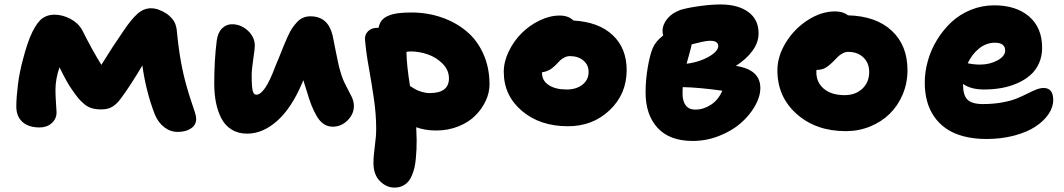

<svg xmlns="http://www.w3.org/2000/svg" viewBox="-20 -581 4777 862"><path d="M158.2 -8.8Q107.9 -8.8 80.6 -33.7Q53.2 -58.6 53.2 -103Q53.2 -141.6 60.3 -199.5Q67.4 -257.3 83 -314Q103 -392.1 125.2 -437.3Q147.5 -482.4 170.4 -498.8Q193.4 -515.1 224.1 -515.1Q260.3 -515.1 295.7 -496.6Q331.1 -478 349.1 -445.8Q394.5 -355 435.1 -290Q486.8 -373.5 536.1 -444.8Q569.8 -494.6 597.4 -519.3Q625 -543.9 658.2 -543.9Q690.9 -543.9 729 -519Q752 -502 762.5 -483.2Q772.9 -464.4 774.9 -433.1Q788.1 -294.4 819.8 -187Q828.1 -157.2 839.1 -124.8Q850.1 -92.3 855.5 -75.2Q860.8 -58.1 860.8 -47.9Q861.3 -21 838.1 -4.9Q814.9 11.2 777.8 11.2Q744.6 11.2 717.3 -10Q689.9 -31.2 674.8 -67.9Q635.3 -170.4 619.1 -287.1Q566.9 -198.7 522.9 -139.2Q506.3 -116.2 486.3 -103Q466.3 -89.8 435.1 -89.8Q410.6 -89.8 392.1 -95.2Q373.5 -100.6 357.9 -114Q342.3 -127.4 332.8 -138.7Q323.2 -149.9 307.1 -172.9Q282.7 -205.6 247.1 -278.8Q229 -227.1 229 -176.8Q229 -152.3 231.4 -118.4Q233.9 -84.5 233.9 -77.1Q233.9 -47.4 212.2 -28.1Q190.4 -8.8 158.2 -8.8Z M1089.8 19Q1049.3 19 1019.8 0.7Q990.2 -17.6 973.6 -50Q957 -82.5 949.5 -121.1Q941.9 -159.7 941.9 -206.1Q941.9 -311.5 953.1 -398.9Q958 -435.1 977.1 -453.6Q996.1 -472.2 1021 -472.2Q1061.5 -472.2 1092.8 -443.4Q1124 -414.6 1124 -375Q1124 -361.8 1116.9 -314.9Q1109.9 -268.1 1109.9 -242.2Q1109.9 -183.1 1116.2 -168Q1121.1 -155.8 1130.9 -155.8Q1168.9 -155.8 1215.8 -282.2Q1224.1 -301.3 1235.4 -329.6Q1246.6 -357.9 1254.2 -376.5Q1261.7 -395 1272 -417.7Q1282.2 -440.4 1292 -454.8Q1301.8 -469.2 1314.2 -482.4Q1326.7 -495.6 1341.6 -501.7Q1356.4 -507.8 1374 -507.8Q1452.1 -507.8 1473.1 -422.9Q1475.1 -415 1487.8 -349.1Q1500.5 -283.2 1507.8 -261.2Q1516.6 -228 1532.5 -198Q1548.3 -168 1558.6 -147Q1568.8 -126 1568.8 -105Q1568.8 -68.8 1540.3 -40.5Q1511.7 -12.2 1474.1 -12.2Q1452.1 -12.2 1434.3 -23.7Q1416.5 -35.2 1402.6 -58.6Q1388.7 -82 1378.4 -108.2Q1368.2 -134.3 1356.9 -172.9Q1353.5 -182.6 1348.4 -199.5Q1343.3 -216.3 1341.8 -221.2Q1340.8 -218.8 1338.9 -214.1Q1336.9 -209.5 1335.9 -207Q1288.6 -95.2 1224.1 -38.1Q1159.7 19 1089.8 19Z M1751 261.2Q1714.8 261.2 1685.8 232.2Q1656.7 203.1 1656.7 150.9Q1656.7 119.6 1662.8 75.4Q1668.9 31.2 1668.9 -2Q1668.9 -67.4 1658.9 -136Q1648.9 -204.6 1636 -276.9Q1623 -349.1 1618.7 -403.8Q1617.2 -425.8 1632.6 -440.9Q1647.9 -456.1 1673.8 -456.1H1679.7Q1683.1 -476.1 1694.1 -489.5Q1705.1 -502.9 1724.4 -510.7Q1743.7 -518.6 1768.1 -521.7Q1792.5 -524.9 1826.7 -524.9Q1897.9 -524.9 1961.2 -503.4Q2024.4 -481.9 2073 -441.9Q2121.6 -401.9 2149.7 -339.8Q2177.7 -277.8 2177.7 -202.1Q2177.7 -165 2160.9 -128.7Q2144 -92.3 2114.3 -62.3Q2084.5 -32.2 2038.3 -13.7Q1992.2 4.9 1938 4.9Q1888.7 4.9 1848.6 -9.8Q1850.6 28.3 1850.6 45.9Q1850.6 70.3 1849.9 88.9Q1849.1 107.4 1846.9 131.1Q1844.7 154.8 1840.6 172.1Q1836.4 189.5 1829.1 207Q1821.8 224.6 1811.5 235.8Q1801.3 247.1 1785.9 254.2Q1770.5 261.2 1751 261.2ZM1822.8 -350.1Q1816.4 -350.1 1804.7 -348.1Q1805.7 -287.1 1820.8 -194.8Q1836.4 -184.6 1846.4 -179.2Q1856.4 -173.8 1874 -168.5Q1891.6 -163.1 1908.7 -163.1Q1995.6 -163.1 1995.6 -229Q1995.6 -266.1 1967.5 -294.7Q1939.5 -323.2 1900.9 -336.7Q1862.3 -350.1 1822.8 -350.1Z M2529.8 -14.2Q2404.3 -14.2 2323 -83.3Q2241.7 -152.3 2241.7 -258.8Q2241.7 -303.7 2263.9 -349.9Q2286.1 -396 2321.3 -431.4Q2356.4 -466.8 2402.3 -489Q2448.2 -511.2 2492.7 -511.2Q2532.2 -511.2 2554.7 -488.8Q2668 -482.4 2730.7 -423.3Q2793.5 -364.3 2793.5 -266.1Q2793.5 -159.2 2717.5 -86.7Q2641.6 -14.2 2529.8 -14.2ZM2413.6 -252Q2413.6 -218.8 2443.6 -199Q2473.6 -179.2 2524.4 -179.2Q2567.4 -179.2 2595 -200.9Q2622.6 -222.7 2622.6 -257.8Q2622.6 -289.6 2599.1 -309.3Q2575.7 -329.1 2538.6 -329.1Q2525.9 -329.1 2514.2 -323Q2502.4 -316.9 2495.8 -310.8Q2489.3 -304.7 2472.7 -287.1Q2445.3 -259.8 2413.6 -256.8Z M3090.3 51.8Q2985.8 51.8 2932.1 -7.1Q2878.4 -65.9 2878.4 -166Q2878.4 -222.2 2888.2 -278.8Q2897.9 -335.4 2910.6 -365.2Q2923.3 -395.5 2957.5 -421.9Q2954.6 -430.7 2954.6 -442.9Q2954.6 -470.7 2976.1 -497.1Q2997.6 -523.4 3036.6 -537.1Q3073.2 -547.4 3124.3 -554.2Q3175.3 -561 3215.3 -561Q3293 -561 3339.4 -527.3Q3385.7 -493.7 3385.7 -431.2Q3385.7 -390.6 3358.6 -353.3Q3331.5 -315.9 3283.7 -285.2Q3393.6 -268.6 3393.6 -186Q3393.6 -147 3369.4 -104.7Q3345.2 -62.5 3305.4 -27.8Q3265.6 6.8 3208.3 29.3Q3150.9 51.8 3090.3 51.8ZM3168.5 -397.9Q3159.7 -397.9 3148.7 -396.2Q3137.7 -394.5 3129.4 -392.6Q3121.1 -390.6 3106.9 -387.2Q3092.8 -383.8 3085.4 -381.8Q3083 -368.7 3074.5 -338.1Q3065.9 -307.6 3062.5 -294.9Q3093.8 -298.3 3126.5 -310.1Q3159.2 -321.8 3181.9 -339.4Q3204.6 -356.9 3204.6 -374Q3204.6 -397.9 3168.5 -397.9ZM3044.4 -159.2Q3044.4 -126.5 3058.8 -107.7Q3073.2 -88.9 3101.6 -88.9Q3138.2 -88.9 3171.9 -110.8Q3205.6 -132.8 3222.7 -173.8Q3117.2 -188.5 3045.4 -189.9Q3044.4 -180.2 3044.4 -159.2Z M3777.3 7.8Q3643.6 7.8 3556.9 -69.1Q3470.2 -146 3470.2 -265.1Q3470.2 -328.6 3508.3 -390.4Q3546.4 -452.1 3606.9 -491Q3667.5 -529.8 3729 -529.8Q3765.1 -529.8 3787.1 -512.2Q3913.1 -508.8 3983.6 -443.1Q4054.2 -377.4 4054.2 -266.1Q4054.2 -208.5 4033 -157.7Q4011.7 -106.9 3974.9 -70.6Q3938 -34.2 3886.7 -13.2Q3835.4 7.8 3777.3 7.8ZM3645 -257.8Q3645 -210.4 3679.2 -182.1Q3713.4 -153.8 3772 -153.8Q3820.3 -153.8 3851.3 -182.6Q3882.3 -211.4 3882.3 -257.8Q3882.3 -298.3 3856.2 -323.2Q3830.1 -348.1 3788.1 -348.1Q3775.4 -348.1 3763.2 -341.6Q3751 -335 3744.4 -328.6Q3737.8 -322.3 3720.2 -304.2Q3699.2 -283.2 3683.3 -275.1Q3667.5 -267.1 3646 -267.1Q3645 -264.2 3645 -257.8Z M4408.7 43Q4352.1 43 4305.9 30.8Q4259.8 18.6 4227.8 -3.7Q4195.8 -25.9 4174.1 -57.4Q4152.3 -88.9 4142.1 -127Q4131.8 -165 4131.8 -210Q4131.8 -258.8 4145.8 -308.3Q4159.7 -357.9 4187 -402.3Q4214.4 -446.8 4251.2 -481.4Q4288.1 -516.1 4338.1 -536.6Q4388.2 -557.1 4443.8 -557.1Q4541.5 -557.1 4600.1 -507.1Q4658.7 -457 4658.7 -366.2Q4658.7 -328.1 4644.5 -296.6Q4630.4 -265.1 4605.7 -243.7Q4581.1 -222.2 4547.9 -207.5Q4514.6 -192.9 4477.1 -186Q4439.5 -179.2 4398.4 -179.2Q4338.4 -179.2 4303.7 -204.1V-200.2Q4303.7 -153.8 4323.5 -133.8Q4343.3 -113.8 4392.6 -113.8Q4439.5 -113.8 4479.5 -121.1Q4519.5 -128.4 4545.4 -139.2Q4571.3 -149.9 4592.3 -160.6Q4613.3 -171.4 4631.6 -178.7Q4649.9 -186 4665.5 -186Q4708.5 -186 4708.5 -131.8Q4708.5 -99.6 4687.3 -68.4Q4666 -37.1 4628.2 -12.2Q4590.3 12.7 4533 27.8Q4475.6 43 4408.7 43ZM4446.8 -389.2Q4408.2 -389.2 4376.2 -363.8Q4344.2 -338.4 4324.7 -296.9Q4353 -291 4379.9 -291Q4423.3 -291 4458 -309.8Q4492.7 -328.6 4492.7 -354Q4492.7 -389.2 4446.8 -389.2Z"/></svg>

Font: Shantell Sans Irregular
Style: Regular
Weight: 800
Designer: Stephen Nixon, Anya Danilova, Shantell Martin
Foundry: Arrow Type
Version: Version 1.006;[9816181b4]